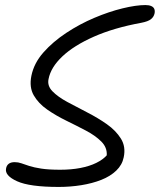

<svg xmlns="http://www.w3.org/2000/svg" viewBox="-20 -730 632 759"><path d="M212 9Q97 9 47.5 -13.5Q-2 -36 4 -64Q6 -76 14.5 -82.5Q23 -89 38 -89Q52 -89 64.5 -84.5Q77 -80 95.5 -74Q114 -68 143 -63.5Q172 -59 218 -59Q262 -59 298 -66Q334 -73 360.5 -86Q387 -99 402 -116Q404 -147 380.5 -170.5Q357 -194 320 -213.5Q283 -233 242 -253Q201 -273 166.5 -297Q132 -321 113.5 -353Q95 -385 104 -430Q114 -480 151.5 -522.5Q189 -565 242 -600Q295 -635 353 -659.5Q411 -684 464.5 -697Q518 -710 555 -710Q569 -710 578 -706Q587 -702 590 -694.5Q593 -687 591 -677Q588 -663 576.5 -654Q565 -645 539 -640Q430 -620 351 -585Q272 -550 226.5 -507Q181 -464 172 -418Q166 -391 187.5 -369Q209 -347 246 -327Q283 -307 325 -285.5Q367 -264 402.5 -239Q438 -214 458 -182Q478 -150 469 -108Q463 -78 439.5 -55.5Q416 -33 380.5 -19Q345 -5 301.5 2Q258 9 212 9Z"/></svg>

Font: Shantell Sans Light
Style: Italic
Weight: 300
Italic angle: -11°
Designer: Stephen Nixon, Anya Danilova, Shantell Martin
Foundry: Arrow Type
Version: Version 1.008;[ac192a2d6]